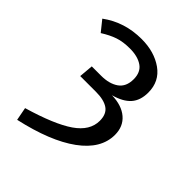

<svg xmlns="http://www.w3.org/2000/svg" viewBox="-184 -641 844 844"><g transform="rotate(45 238.0 -219.0)"><path d="M203.1 -538.1Q282.2 -538.1 336.2 -499.8Q390.1 -461.4 390.1 -392.1Q390.1 -343.3 364.5 -314.5Q338.9 -285.6 285.2 -271Q347.2 -269.5 382.6 -239.3Q418 -209 418 -157.2Q418 -70.3 326.9 -3.9Q235.8 62.5 66.9 100.1L55.2 39.1Q196.8 -2.4 262 -47.4Q327.1 -92.3 327.1 -153.8Q327.1 -195.8 300.8 -213.9Q274.4 -231.9 225.1 -231.9H127L132.8 -297.9H190.9Q241.2 -297.9 272.2 -319.6Q303.2 -341.3 303.2 -388.2Q303.2 -432.1 273.9 -452.1Q244.6 -472.2 195.8 -472.2Q153.3 -472.2 122.6 -461.7Q91.8 -451.2 57.1 -429.2L17.1 -479Q97.2 -538.1 203.1 -538.1Z"/></g></svg>

Font: Fira Sans Book
Style: Regular
Weight: 350
Designer: Carrois Corporate & Edenspiekermann AG
Foundry: Carrois Corporate GbR & Edenspiekermann AG
Version: Version 4.203;PS 004.203;hotconv 1.0.88;makeotf.lib2.5.64775